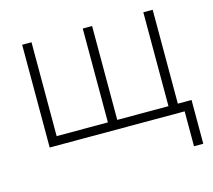

<svg xmlns="http://www.w3.org/2000/svg" viewBox="-102 -654 1062 958"><g transform="rotate(-15 429.0 -175.5)"><path d="M450.2 -45.9H714.8V-530.8H763.2V-45.9H834V180.2H786.1V0H88.9V-530.8H137.2V-45.9H401.9V-530.8H450.2Z"/></g></svg>

Font: Zoram GWebM Light
Style: Regular
Weight: 300
Foundry: Ascender Corporation
Version: Version 1.000